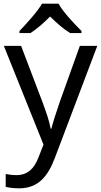

<svg xmlns="http://www.w3.org/2000/svg" viewBox="-20 -786 550 1046"><path d="M299 -766H209C183 -721 123 -656 86 -617V-606H146C181 -628 217 -660 253 -696C289 -660 327 -627 362 -606H424V-617C386 -655 323 -721 299 -766ZM1 -536 217 2 189 73C167 131 131 168 70 168C47 168 25 165 11 162V232C28 236 52 240 84 240C188 240 241 175 279 74L510 -536H415L306 -232C287 -177 268 -118 260 -85H256C248 -129 231 -177 211 -231L95 -536Z"/></svg>

Font: Noto Sans Mahajani
Style: Regular
Weight: 400
Designer: Monotype Design Team
Foundry: Monotype Imaging Inc.
Version: Version 2.003